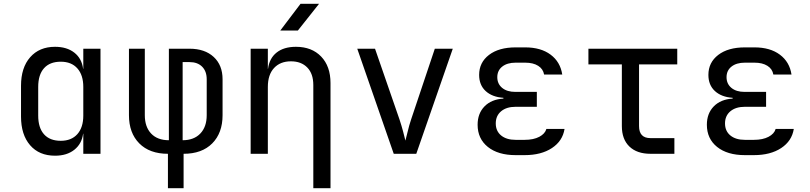

<svg xmlns="http://www.w3.org/2000/svg" viewBox="-20 -805 4240 1005"><path d="M268 10Q185 10 137.5 -45Q90 -100 90 -195V-356Q90 -451 138 -505.5Q186 -560 268 -560Q330 -560 369 -529.5Q408 -499 415 -445H416V-550H506V0H416V-105H415Q408 -52 369 -21Q330 10 268 10ZM298 -68Q354 -68 385 -103Q416 -138 416 -200V-350Q416 -412 385 -447Q354 -482 298 -482Q241 -482 210.5 -448Q180 -414 180 -350V-200Q180 -136 210.5 -102Q241 -68 298 -68Z M859 180V0Q763 0 709 -54.5Q655 -109 655 -202V-550H738V-202Q738 -141 771 -106Q804 -71 864 -71V-550H972Q1052 -550 1098.5 -507Q1145 -464 1145 -390V-202Q1145 -109 1091 -54.5Q1037 0 941 0V180ZM936 -71Q995 -71 1028.5 -106Q1062 -141 1062 -202V-390Q1062 -432 1038 -456Q1014 -480 972 -480H936Z M1292 0V-550H1382V-445H1383Q1390 -500 1428 -530Q1466 -560 1529 -560Q1612 -560 1661 -509Q1710 -458 1710 -370V180H1620V-360Q1620 -419 1588.5 -451.5Q1557 -484 1503 -484Q1447 -484 1414.5 -449Q1382 -414 1382 -350V0ZM1447 -645 1553 -785H1650L1539 -645Z M2041 0 1850 -550H1943L2071 -180Q2082 -147 2090 -116.5Q2098 -86 2102 -69Q2107 -86 2114 -116.5Q2121 -147 2132 -180L2256 -550H2350L2159 0Z M2726 7H2679Q2587 7 2533.5 -36Q2480 -79 2480 -152Q2480 -211 2516 -248Q2552 -285 2615 -289V-293Q2556 -297 2522 -328.5Q2488 -360 2488 -413Q2488 -478 2539.5 -517.5Q2591 -557 2679 -557H2729Q2811 -557 2862 -519Q2913 -481 2923 -415H2828Q2823 -444 2797 -460.5Q2771 -477 2729 -477H2679Q2635 -477 2609 -456.5Q2583 -436 2583 -401Q2583 -366 2608.5 -345Q2634 -324 2677 -324H2790V-246H2679Q2631 -246 2603 -222.5Q2575 -199 2575 -159Q2575 -119 2603 -96Q2631 -73 2679 -73H2726Q2773 -73 2803 -89Q2833 -105 2840 -130H2935Q2925 -67 2869 -30Q2813 7 2726 7Z M3385 0Q3314 0 3274.5 -38Q3235 -76 3235 -145V-468H3060V-550H3525V-468H3325V-145Q3325 -82 3385 -82H3510V0Z M3926 7H3879Q3787 7 3733.5 -36Q3680 -79 3680 -152Q3680 -211 3716 -248Q3752 -285 3815 -289V-293Q3756 -297 3722 -328.5Q3688 -360 3688 -413Q3688 -478 3739.5 -517.5Q3791 -557 3879 -557H3929Q4011 -557 4062 -519Q4113 -481 4123 -415H4028Q4023 -444 3997 -460.5Q3971 -477 3929 -477H3879Q3835 -477 3809 -456.5Q3783 -436 3783 -401Q3783 -366 3808.5 -345Q3834 -324 3877 -324H3990V-246H3879Q3831 -246 3803 -222.5Q3775 -199 3775 -159Q3775 -119 3803 -96Q3831 -73 3879 -73H3926Q3973 -73 4003 -89Q4033 -105 4040 -130H4135Q4125 -67 4069 -30Q4013 7 3926 7Z"/></svg>

Font: JetBrainsMono NF
Style: Regular
Weight: 400
Designer: Philipp Nurullin, Konstantin Bulenkov
Foundry: JetBrains
Version: Version 2.251; ttfautohint (v1.8.3);Nerd Fonts 2.2.2